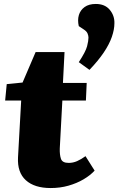

<svg xmlns="http://www.w3.org/2000/svg" viewBox="-20 -936 598 970"><path d="M14 -511 94 -519 160 -673H306L298 -517H418L414 -428H295L282 -186Q281 -154 288 -133.5Q295 -113 327 -113Q349 -113 369.5 -122Q390 -131 412 -147L458 -74Q436 -50 402 -30Q368 -10 326 2Q284 14 236 14Q154 14 110.5 -25.5Q67 -65 71 -141L87 -428H6ZM432 -583 378 -622Q413 -675 420 -702.5Q427 -730 427 -746Q427 -755 422.5 -766.5Q418 -778 402 -788L378 -804Q371 -835 378.5 -860Q386 -885 407.5 -900.5Q429 -916 464 -916Q510 -916 534.5 -886.5Q559 -857 558 -819Q558 -787 545 -749.5Q532 -712 504 -670.5Q476 -629 432 -583Z"/></svg>

Font: Literata Black
Style: Italic
Weight: 900
Italic angle: -2°
Designer: Latin by Veronika Burian and Jose Scaglione. Greek by Irene Vlachou. Cyrillic by Vera Evstafieva
Foundry: TypeTogether
Version: Version 3.002